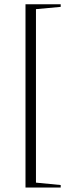

<svg xmlns="http://www.w3.org/2000/svg" viewBox="-20 -752 312 881"><path d="M97 108.5V-732.5H258.5V-720.5L145 -710V86L258.5 97V108.5Z"/></svg>

Font: Newsreader 72pt Light
Style: Regular
Weight: 300
Designer: Hugues Gentile
Foundry: Production Type
Version: Version 1.003; ttfautohint (v1.8.3)